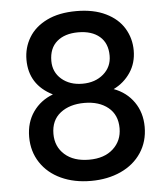

<svg xmlns="http://www.w3.org/2000/svg" viewBox="-54 -790 745 856"><g transform="rotate(-5 319.0 -362.0)"><path d="M183 -381Q79 -433 79 -545Q79 -599 106 -644Q133 -689 187 -715.5Q241 -742 319 -742Q396 -742 450.5 -715.5Q505 -689 532 -644Q559 -599 559 -545Q559 -489 530.5 -446.5Q502 -404 455 -381Q512 -360 545 -312.5Q578 -265 578 -201Q578 -136 545 -86Q512 -36 453 -9Q394 18 319 18Q244 18 185.5 -9Q127 -36 94 -86Q61 -136 61 -201Q61 -266 94 -313Q127 -360 183 -381ZM450 -531Q450 -587 415 -617Q380 -647 319 -647Q259 -647 224 -617Q189 -587 189 -530Q189 -480 225.5 -448.5Q262 -417 319 -417Q376 -417 413 -449Q450 -481 450 -531ZM319 -331Q253 -331 211.5 -298.5Q170 -266 170 -205Q170 -148 210 -112.5Q250 -77 319 -77Q387 -77 426.5 -113Q466 -149 466 -205Q466 -265 425.5 -298Q385 -331 319 -331Z"/></g></svg>

Font: Poppins Cyr Med
Style: Regular
Weight: 500
Designer: Ninad Kale (Devanagari), Jonny Pinhorn (Latin)
Foundry: Indian Type Foundry
Version: 4.004